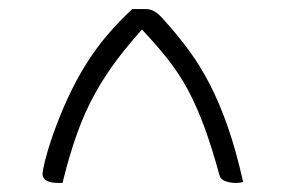

<svg xmlns="http://www.w3.org/2000/svg" viewBox="-20 -780 640 424"><path d="M272 -760Q280 -760 287.5 -760Q295 -760 302 -760Q313 -760 322.5 -754Q332 -748 342 -736Q372 -703 397 -669Q422 -635 443 -594.5Q464 -554 482.5 -501.5Q501 -449 517 -378Q513 -377 509.5 -376.5Q506 -376 501 -376Q488 -376 477.5 -380Q467 -384 465 -392Q448 -454 431.5 -499Q415 -544 395 -581.5Q375 -619 346 -655Q317 -691 275 -734L326 -716H262L312 -735Q270 -690 240.5 -651Q211 -612 189 -572Q167 -532 150 -484.5Q133 -437 118 -376H109Q97 -376 89 -378.5Q81 -381 77.5 -385.5Q74 -390 74 -395Q74 -403 79 -423.5Q84 -444 94 -474Q111 -523 129.5 -563Q148 -603 169.5 -637.5Q191 -672 216.5 -702Q242 -732 272 -760Z"/></svg>

Font: Recursive Casual Light
Style: Regular
Weight: 300
Version: Version 1.047